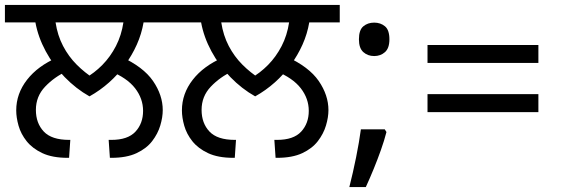

<svg xmlns="http://www.w3.org/2000/svg" viewBox="-27 -642 2281 781"><path d="M337 -250Q282 -281 236 -328.5Q190 -376 159 -433.5Q128 -491 117 -551H-7V-622H681V-551H557Q549 -504 529.5 -460.5Q510 -417 481.5 -378Q453 -339 416.5 -306.5Q380 -274 337 -250ZM475 -551H199Q207 -498 229.5 -455Q252 -412 285 -379Q318 -346 356 -322L318 -323Q357 -345 389.5 -378Q422 -411 444.5 -454.5Q467 -498 475 -551ZM39 -193Q39 -261 83 -317.5Q127 -374 206 -408L246 -353Q194 -329 156.5 -289.5Q119 -250 119 -195Q119 -141 151 -107Q183 -73 254 -73H259L254 0H248Q186 0 145.5 -19Q105 -38 81.5 -67.5Q58 -97 48.5 -130.5Q39 -164 39 -193ZM635 -194Q635 -165 625 -131.5Q615 -98 592 -68Q569 -38 528.5 -19Q488 0 426 0H420L415 -73H426Q493 -73 524 -106.5Q555 -140 555 -191Q555 -241 522.5 -283Q490 -325 421 -353L464 -412Q556 -370 595.5 -312.5Q635 -255 635 -194Z M1011 -250Q956 -281 910 -328.5Q864 -376 833 -433.5Q802 -491 791 -551H667V-622H1355V-551H1231Q1223 -504 1203.5 -460.5Q1184 -417 1155.5 -378Q1127 -339 1090.5 -306.5Q1054 -274 1011 -250ZM1149 -551H873Q881 -498 903.5 -455Q926 -412 959 -379Q992 -346 1030 -322L992 -323Q1031 -345 1063.5 -378Q1096 -411 1118.5 -454.5Q1141 -498 1149 -551ZM713 -193Q713 -261 757 -317.5Q801 -374 880 -408L920 -353Q868 -329 830.5 -289.5Q793 -250 793 -195Q793 -141 825 -107Q857 -73 928 -73H933L928 0H922Q860 0 819.5 -19Q779 -38 755.5 -67.5Q732 -97 722.5 -130.5Q713 -164 713 -193ZM1309 -194Q1309 -165 1299 -131.5Q1289 -98 1266 -68Q1243 -38 1202.5 -19Q1162 0 1100 0H1094L1089 -73H1100Q1167 -73 1198 -106.5Q1229 -140 1229 -191Q1229 -241 1196.5 -283Q1164 -325 1095 -353L1138 -412Q1230 -370 1269.5 -312.5Q1309 -255 1309 -194Z M1538 -116 1545 -105Q1536 -70 1522.5 -32Q1509 6 1493.5 44Q1478 82 1461 119H1394Q1409 60 1421.5 -2Q1434 -64 1441 -116ZM1495 -414Q1469 -414 1451 -430Q1433 -446 1433 -482Q1433 -520 1451 -535Q1469 -550 1495 -550Q1521 -550 1539 -535Q1557 -520 1557 -482Q1557 -446 1539 -430Q1521 -414 1495 -414Z M1712 -459H2163V-386H1712ZM1712 -259H2163V-186H1712Z"/></svg>

Font: hexgurmukhi15
Style: Book
Weight: 400
Designer: Jelle Bosma - Monotype Design Team
Foundry: Monotype Imaging Inc.
Version: Version 2.003